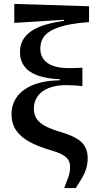

<svg xmlns="http://www.w3.org/2000/svg" viewBox="-20 -756 504 981"><path d="M308 205Q320 174 329 149.5Q338 125 338 96Q338 76 329 61Q320 46 298 34Q276 22 234 10Q176 -7 132 -30.5Q88 -54 63.5 -88.5Q39 -123 39 -173Q39 -221 65 -259Q91 -297 145.5 -320.5Q200 -344 286 -346V-351Q219 -354 173.5 -370Q128 -386 105 -416.5Q82 -447 82 -490Q82 -524 96.5 -550.5Q111 -577 140 -597Q169 -617 213.5 -630Q258 -643 317 -651L307 -638V-655L53 -639V-736L435 -724V-643Q364 -638 315.5 -626.5Q267 -615 238.5 -598Q210 -581 198 -558.5Q186 -536 186 -507Q186 -476 202 -454Q218 -432 250 -420Q282 -408 330 -408Q349 -408 366.5 -408.5Q384 -409 401 -410V-316Q384 -318 363 -319.5Q342 -321 320 -321Q264 -321 227 -305.5Q190 -290 171.5 -263Q153 -236 153 -201Q153 -170 167.5 -148.5Q182 -127 213 -111Q244 -95 292 -81Q342 -66 372 -48Q402 -30 415 -5.5Q428 19 428 52Q428 81 420 106.5Q412 132 398 155.5Q384 179 367 205Z"/></svg>

Font: Source Serif 4 SemiBold
Style: Regular
Weight: 600
Designer: Frank Grießhammer
Foundry: Adobe Systems Incorporated
Version: Version 4.004;hotconv 1.0.116;makeotfexe 2.5.65601